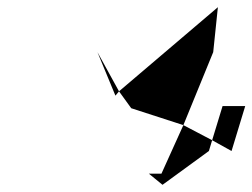

<svg xmlns="http://www.w3.org/2000/svg" viewBox="-20 -795 702 534"><path d="M251 -650 301 -529 311 -541ZM311 -541 586 -775 573 -650 490 -447 345 -494ZM394 -312 432 -281 561 -375 570 -405 490 -447 429 -312ZM570 -405 599 -500H662L624 -375Z"/></svg>

Font: bitstorm
Style: suextobl
Weight: 400
Version: Version 0.2